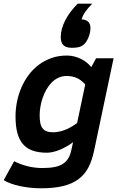

<svg xmlns="http://www.w3.org/2000/svg" viewBox="-49 -828 651 1041"><path d="M460.9 -9.8Q450.2 41.5 430.4 79.6Q410.6 117.7 377.4 142.8Q344.2 168 294.4 180.4Q244.6 192.9 173.8 192.9Q143.1 192.9 113.8 189.7Q84.5 186.5 58.6 180.9Q32.7 175.3 10.3 167.2Q-12.2 159.2 -28.8 148.9L27.8 45.9Q60.1 63 99.4 73Q138.7 83 181.2 83Q219.2 83 246.6 77.6Q273.9 72.3 292.2 60.3Q310.5 48.3 321.5 29.8Q332.5 11.2 337.9 -15.1L347.2 -57.1Q330.1 -44.4 311.8 -33.9Q293.5 -23.4 275.1 -15.9Q256.8 -8.3 239 -4.2Q221.2 0 205.1 0Q160.2 0 127.9 -11.5Q95.7 -22.9 75.2 -46.9Q54.7 -70.8 44.9 -107.9Q35.2 -145 35.2 -196.8Q35.2 -236.8 43.2 -276.9Q51.3 -316.9 67.1 -353.5Q83 -390.1 106.7 -421.9Q130.4 -453.6 161.4 -476.8Q192.4 -500 230.5 -513.4Q268.6 -526.9 314 -526.9Q334 -526.9 353.3 -522Q372.6 -517.1 389.6 -508.8Q406.7 -500.5 421.1 -489Q435.5 -477.5 445.8 -463.9L472.2 -512.2H566.9ZM413.1 -370.1Q392.6 -393.6 368.2 -404.8Q343.8 -416 312 -416Q287.6 -416 267.1 -406.2Q246.6 -396.5 230.5 -379.9Q214.4 -363.3 202.1 -341.6Q189.9 -319.8 181.9 -296.1Q173.8 -272.5 169.9 -248.3Q166 -224.1 166 -203.1Q166 -178.2 169.7 -160.6Q173.3 -143.1 181.9 -132.1Q190.4 -121.1 204.3 -116Q218.3 -110.8 238.8 -110.8Q267.6 -110.8 299.8 -122.3Q332 -133.8 369.1 -161.1ZM451.2 -808.1Q437.5 -794.4 428 -783Q418.5 -771.5 411.6 -761.2Q404.8 -751 400.4 -741.7Q396 -732.4 393.1 -723.1Q418 -721.7 429.7 -709.7Q441.4 -697.8 441.4 -675.8Q441.4 -663.6 438.5 -650.1Q435.5 -636.7 430.4 -624.5Q425.3 -612.3 418.5 -601.8Q411.6 -591.3 403.3 -585Q391.1 -575.2 376 -572Q360.8 -568.8 341.3 -568.8Q308.1 -568.8 294.2 -583.7Q280.3 -598.6 280.3 -626Q280.3 -649.4 286.6 -672.1Q293 -694.8 304.2 -716.8Q316.9 -741.7 334 -764.2Q351.1 -786.6 372.1 -808.1Z"/></svg>

Font: Lorenzo Sans
Style: Bold Italic
Weight: 700
Italic angle: -12°
Foundry: Intel Corporation
Version: Version 1.00; ttfautohint (v1.5)